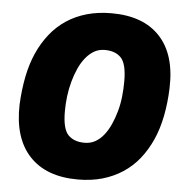

<svg xmlns="http://www.w3.org/2000/svg" viewBox="-51 -756 777 811"><g transform="rotate(5 337.0 -350.0)"><path d="M308 6Q174 6 103 -70Q32 -146 36 -288Q39 -351 50 -406.5Q61 -462 81.5 -508Q102 -554 131.5 -591Q161 -628 199.5 -653.5Q238 -679 285.5 -692.5Q333 -706 390 -706Q525 -706 595.5 -630Q666 -554 661 -412Q659 -350 648 -294Q637 -238 616.5 -192Q596 -146 566.5 -109Q537 -72 498 -46.5Q459 -21 412 -7.5Q365 6 308 6ZM323 -151Q348 -151 368 -162Q388 -173 404 -193Q420 -213 432 -239.5Q444 -266 452.5 -296.5Q461 -327 464.5 -359.5Q468 -392 468 -424Q468 -498 444 -523.5Q420 -549 375 -549Q350 -549 330.5 -538Q311 -527 294.5 -507Q278 -487 266 -460.5Q254 -434 245.5 -403.5Q237 -373 233 -340.5Q229 -308 229 -276Q229 -202 253.5 -176.5Q278 -151 323 -151Z"/></g></svg>

Font: Georama ExtraCondensed Thin ExtraBold
Style: Italic
Weight: 800
Italic angle: -9°
Version: Version 1.001